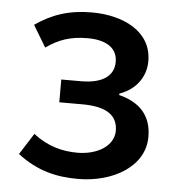

<svg xmlns="http://www.w3.org/2000/svg" viewBox="-46 -607 612 663"><g transform="rotate(5 260.0 -275.5)"><path d="M248 13C368 13 478 -49 478 -153C478 -230 433 -271 365 -288V-293C425 -314 455 -362 455 -413C455 -516 356 -564 246 -564C166 -564 107 -543 51 -504L96 -429C140 -460 180 -474 240 -474C304 -474 343 -449 343 -401C343 -353 305 -324 229 -324H161V-245H241C321 -245 364 -220 364 -164C364 -111 307 -77 238 -77C187 -77 134 -90 85 -129L38 -55C106 -3 172 13 248 13Z"/></g></svg>

Font: Spoqa Han Sans Neo Medium
Style: Regular
Weight: 500
Designer: [Spoqa Han Sans Neo] Dong-huui Kim ___ Younghwa Kang ___ Yujin Lee ___ [Noto Sans] Ryoko NISHIZUKA ____ (kana & ideograp
Foundry: Spoqa (http://www.spoqa-han-sans.com)
Version: Version 1.100;hotconv 1.0.109;makeotfexe 2.5.65596